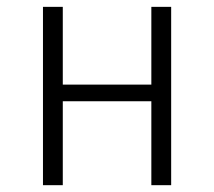

<svg xmlns="http://www.w3.org/2000/svg" viewBox="-20 -543 628 563"><path d="M423.8 -246.1H164.1V0H106V-522.9H164.1V-294.9H423.8V-522.9H481.9V0H423.8Z"/></svg>

Font: FiraSans-Light
Style: Regular
Weight: 300
Designer: Carrois Corporate & Edenspiekermann AG
Foundry: Carrois Corporate GbR & Edenspiekermann AG
Version: Version 3.106;PS 003.106;hotconv 1.0.70;makeotf.lib2.5.58329